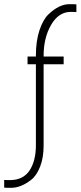

<svg xmlns="http://www.w3.org/2000/svg" viewBox="-92 -771 386 920"><path d="M213 -500V-463H117V-74Q117 -15 100 28Q83 71 57 91Q8 129 -39 129Q-64 129 -72 128V91Q-66 92 -45 92Q19 92 49.5 46Q80 0 80 -75V-463H40V-500H80V-505Q80 -574 97 -625.5Q114 -677 140 -702Q191 -751 241 -751Q266 -751 274 -750V-713Q268 -714 247 -714Q189 -714 153 -652Q117 -590 117 -504V-500Z"/></svg>

Font: Bubbler One
Style: Regular
Weight: 400
Designer: Brenda Gallo (gbrenda1987@gmail.com)
Foundry: Brenda Gallo
Version: Version 1.003